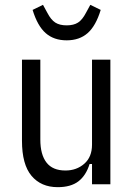

<svg xmlns="http://www.w3.org/2000/svg" viewBox="-20 -763 553 795"><path d="M361 -84H351Q336 -36 304.5 -12Q273 12 219 12Q150 12 110.5 -35Q71 -82 71 -180V-516H147V-185Q147 -123 172.5 -90Q198 -57 251 -57Q297 -57 329 -85Q361 -113 361 -164V-516H437V0H361ZM256 -596Q203 -596 169 -626Q135 -656 115 -722L158 -743L176 -710Q191 -681 209 -669.5Q227 -658 256 -658Q285 -658 303 -669.5Q321 -681 336 -710L354 -743L397 -722Q377 -656 343 -626Q309 -596 256 -596Z"/></svg>

Font: IBM Plex Sans Cond
Style: Regular
Weight: 400
Width: 3
Designer: Mike Abbink, Paul van der Laan, Pieter van Rosmalen
Foundry: Bold Monday
Version: Version 1.3